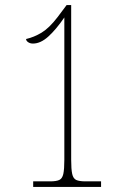

<svg xmlns="http://www.w3.org/2000/svg" viewBox="-20 -738 505 758"><path d="M111 -22H178Q202 -22 214 -27.5Q226 -33 230 -51.5Q234 -70 234 -107V-669Q201 -621 170.5 -593.5Q140 -566 110 -566Q99 -566 91 -571.5Q83 -577 83 -584Q114 -591 144 -609Q174 -627 207 -670L243 -718H261V-107Q261 -70 265 -51.5Q269 -33 281 -27.5Q293 -22 318 -22H379V0H111Z"/></svg>

Font: Noto Serif Sinhala Condensed Thin
Style: Regular
Weight: 100
Width: 3
Designer: Jelle Bosma - Monotype Design Team
Foundry: Monotype Imaging Inc.
Version: Version 2.007; ttfautohint (v1.8.4.7-5d5b)